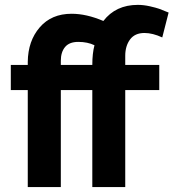

<svg xmlns="http://www.w3.org/2000/svg" viewBox="-20 -760 705 780"><path d="M92.8 0V-394H23.9V-496.1H92.8V-508.8Q93.8 -593.8 141.4 -648.9Q189 -704.1 271 -704.1Q331.1 -704.1 399.9 -674.8Q450.2 -740.2 540 -740.2Q563.5 -740.2 589.1 -734.4Q614.7 -728.5 626.2 -724.4Q637.7 -720.2 665 -709L639.2 -607.9Q600.1 -626 566.9 -626Q527.8 -626 508.3 -599.6Q488.8 -573.2 488.8 -533.2V-496.1H627V-394H488.8V0H355V-394H227.1V0ZM227.1 -496.1H355Q355 -543 363.8 -576.2Q335.9 -589.8 297.9 -589.8Q261.7 -589.8 244.4 -569.1Q227.1 -548.3 227.1 -513.2Z"/></svg>

Font: Rawline
Style: Bold
Weight: 700
Designer: Matt McInerney, Pablo Impallari, Rodrigo Fuenzalida
Foundry: Matt McInerney, Pablo Impallari, Rodrigo Fuenzalida
Version: Version 4.020;PS 004.020;hotconv 1.0.88;makeotf.lib2.5.64775